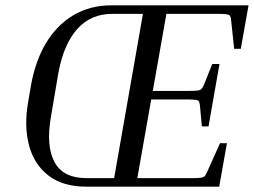

<svg xmlns="http://www.w3.org/2000/svg" viewBox="-20 -700 952 720"><path d="M96 -379Q112 -470 152 -537.5Q192 -605 254.5 -642.5Q317 -680 398 -680H912L883 -517H858L847 -622Q846 -639 839.5 -643.5Q833 -648 798 -648H604L553 -359H687Q711 -359 721.5 -360.5Q732 -362 736.5 -367.5Q741 -373 746 -385L776 -460H803L762 -226H737L730 -301Q729 -319 722.5 -323Q716 -327 681 -327H547L495 -32H699Q723 -32 733.5 -33.5Q744 -35 748.5 -40.5Q753 -46 758 -58L805 -163H831L802 0H304Q216 0 162 -41.5Q108 -83 89 -154.5Q70 -226 85 -314ZM304 -32H408L516 -648H400Q321 -648 270 -591.5Q219 -535 199 -427L171 -262Q152 -152 184.5 -92Q217 -32 304 -32Z"/></svg>

Font: Inria Serif
Style: Italic
Weight: 400
Italic angle: -10°
Designer: Black Foundry Team
Foundry: Black Foundry
Version: Version 1.000; ttfautohint (v1.8.3)